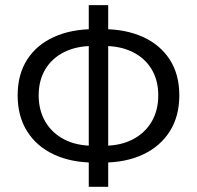

<svg xmlns="http://www.w3.org/2000/svg" viewBox="-20 -698 759 740"><path d="M343 -71.4Q254.5 -71.4 187.9 -102.5Q121.3 -133.6 84.7 -191.7Q48 -249.8 48 -330.5Q48 -411.2 84.7 -468.3Q121.3 -525.4 187.9 -555.5Q254.5 -585.7 343 -585.7H376.1Q464.7 -585.7 531 -555.5Q597.4 -525.4 634.3 -468.3Q671.1 -411.2 671.1 -330.5Q671.1 -249.8 634.3 -191.7Q597.4 -133.6 531 -102.5Q464.7 -71.4 376.1 -71.4ZM339.4 -136.2H379.8Q443.9 -136.2 491 -160.4Q538.2 -184.7 564.1 -228.5Q590 -272.4 590 -330.5Q590 -388.7 564.1 -431.5Q538.2 -474.3 491 -497.6Q443.9 -520.9 379.8 -520.9H339.4Q275.2 -520.9 228.1 -497.6Q180.9 -474.3 155 -431.5Q129.1 -388.7 129.1 -330.5Q129.1 -272.4 155 -228.5Q180.9 -184.7 228.1 -160.4Q275.2 -136.2 339.4 -136.2ZM322.1 22V-678.3H397V22Z"/></svg>

Font: SourceSans3VF
Style: Regular
Weight: 200
Designer: Paul D. Hunt
Foundry: Adobe
Version: Version 3.052;hotconv 1.1.0;makeotfexe 2.6.0